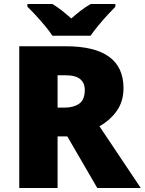

<svg xmlns="http://www.w3.org/2000/svg" viewBox="-20 -947 729 967"><path d="M311 -714Q602 -714 602 -503Q602 -438 569.5 -390.5Q537 -343 481 -311L689 0H470L319 -260H270V0H77V-714ZM308 -568H270V-405H306Q350 -405 378.5 -424.5Q407 -444 407 -494Q407 -529 384 -548.5Q361 -568 308 -568ZM244 -767Q229 -790 206.5 -817Q184 -844 160.5 -869.5Q137 -895 118 -913V-927H244Q270 -911 291.5 -894Q313 -877 339 -854Q365 -877 388 -894.5Q411 -912 437 -927H561V-913Q544 -896 520.5 -870.5Q497 -845 474.5 -817.5Q452 -790 436 -767Z"/></svg>

Font: Noto Sans Khmer UI Black
Style: Regular
Weight: 900
Designer: Danh Hong and the Monotype Design Team
Foundry: Monotype Imaging Inc.
Version: Version 2.002; ttfautohint (v1.8.4.7-5d5b)